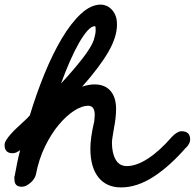

<svg xmlns="http://www.w3.org/2000/svg" viewBox="-68 -772 849 837"><path d="M-4 -5Q1 -32 6.5 -60Q12 -88 20 -118Q3 -104 -13 -104Q-48 -104 -48 -140Q-48 -150 -40.5 -162Q-33 -174 -21 -187.5Q-9 -201 5.5 -214.5Q20 -228 35 -242Q51 -256 62 -269Q90 -362 125.5 -449Q161 -536 201 -603.5Q241 -671 284.5 -711.5Q328 -752 372 -752Q382 -752 394 -747.5Q406 -743 416.5 -733Q427 -723 434.5 -706.5Q442 -690 442 -665Q442 -611 404.5 -546Q367 -481 290 -394Q304 -399 317.5 -401.5Q331 -404 344 -404Q389 -404 413.5 -376Q438 -348 438 -297Q438 -277 435.5 -255.5Q433 -234 429 -214Q426 -195 423 -177.5Q420 -160 420 -150Q420 -105 436 -76.5Q452 -48 485 -48Q527 -48 577.5 -81Q628 -114 681 -175Q691 -186 702.5 -193Q714 -200 723 -200Q761 -200 761 -164Q761 -146 743 -128L744 -130Q672 -47 600.5 -1Q529 45 460 45Q396 45 361 1Q326 -43 326 -124Q326 -169 341 -235Q343 -240 343.5 -250Q344 -260 345 -271Q345 -311 316 -311Q289 -311 255.5 -289.5Q222 -268 189 -229Q156 -190 128.5 -134Q101 -78 88 -9Q86 -2 80.5 7Q75 16 66.5 23.5Q58 31 48 36.5Q38 42 26 42Q-5 42 -5 10Q-5 5 -5.5 2Q-6 -1 -4 -5ZM120 -327Q160 -367 198 -408Q188 -382 179 -355Q170 -328 162 -301ZM346 -658Q331 -658 313.5 -638.5Q296 -619 276.5 -585Q257 -551 237 -505.5Q217 -460 198 -408Q225 -437 249 -465Q273 -493 292 -517.5Q311 -542 323.5 -562.5Q336 -583 341 -598Q349 -625 349 -639Q349 -647 348.5 -652.5Q348 -658 346 -658Z"/></svg>

Font: Discipuli Britannica Bold
Style: Regular
Weight: 700
Designer: Peter Wiegel
Foundry: Peter Wiegel
Version: Version 0.001 2009